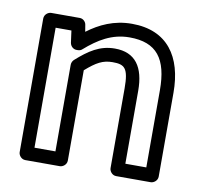

<svg xmlns="http://www.w3.org/2000/svg" viewBox="-67 -599 735 695"><g transform="rotate(10 301.0 -251.5)"><path d="M94 -25V-466H152L158 -422C160 -409 171 -400 182 -400H187C193 -400 199 -402 203 -406C250 -447 299 -478 364 -478C464 -478 505 -424 505 -308V-25H428V-293C428 -380 394 -429 319 -429C263 -429 224 -402 179 -362C174 -357 171 -350 171 -343V-25ZM44 0C44 11 54 25 69 25H196C207 25 221 15 221 0V-332C260 -366 283 -379 319 -379C363 -379 378 -368 378 -293V0C378 11 388 25 403 25H530C541 25 555 15 555 0V-308C555 -440 495 -528 364 -528C298 -528 246 -503 202 -470L198 -494C197 -505 187 -516 174 -516H69C58 -516 44 -506 44 -491Z"/></g></svg>

Font: Falling Sky
Style: ExtOu
Weight: 400
Designer: Paul D. Hunt
Foundry: Adobe Systems Incorporated
Version: Version 1.02